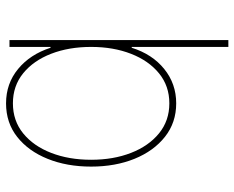

<svg xmlns="http://www.w3.org/2000/svg" viewBox="-90 -676 779 638"><g transform="rotate(90 299.0 -357.5)"><path d="M113.6 0V-727.3H136.4V-406.2H139.2Q160.5 -474.4 209.7 -514.2Q258.9 -554 323.9 -554Q387.8 -554 435 -516.7Q482.2 -479.4 508.2 -415.5Q534.1 -351.6 534.1 -271.3Q534.1 -190.7 508.3 -126.8Q482.6 -62.9 435.5 -25.7Q388.5 11.4 323.9 11.4Q258.2 11.4 209.7 -28.6Q161.2 -68.5 139.2 -136.4H136.4V0ZM136.4 -271.3Q136.4 -197.4 159.1 -138.7Q181.8 -79.9 223.9 -45.6Q266 -11.4 323.9 -11.4Q381.7 -11.4 423.8 -45.6Q465.9 -79.9 488.6 -138.7Q511.4 -197.4 511.4 -271.3Q511.4 -345.2 488.5 -403.9Q465.6 -462.7 423.5 -497Q381.4 -531.2 323.9 -531.2Q266.3 -531.2 224.3 -497Q182.2 -462.7 159.3 -403.9Q136.4 -345.2 136.4 -271.3Z"/></g></svg>

Font: Inter UI Thin
Style: Regular
Weight: 100
Designer: Rasmus Andersson
Foundry: rsms
Version: 3.2;8d6f07862